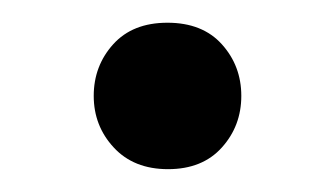

<svg xmlns="http://www.w3.org/2000/svg" viewBox="-20 -143 281 169"><path d="M175.3 -13.2Q158.2 5.9 127.9 5.9Q97.7 5.9 80.1 -13.2Q62.5 -32.2 62.5 -58.6Q62.5 -85 79.6 -104Q96.7 -123 127.4 -123Q158.2 -123 175.3 -104Q192.4 -85 192.4 -58.6Q192.4 -32.2 175.3 -13.2Z"/></svg>

Font: Oxygen-Regular
Style: Regular
Weight: 400
Designer: Vernon Adams
Foundry: Vernon Adams
Version: Version Release 0.2.3 webfont; ttfautohint (v0.93.3-1d66) -l